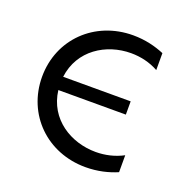

<svg xmlns="http://www.w3.org/2000/svg" viewBox="-102 -630 726 735"><g transform="rotate(20 261.5 -262.5)"><path d="M320 6C370 6 413 -5 448 -20V-89C414 -71 376 -62 337 -62C236 -62 136 -122 122 -236H397V-290H122C136 -403 235 -464 336 -464C375 -464 414 -455 448 -436V-505C412 -520 370 -531 320 -531C164 -531 46 -416 46 -263C46 -109 164 6 320 6Z"/></g></svg>

Font: Chess Sans
Style: Regular
Weight: 400
Designer: Wolf Bōese
Foundry: Wolf Bōese
Version: Version 7.223;Glyphs 3.3 (3306)